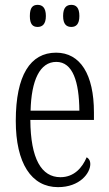

<svg xmlns="http://www.w3.org/2000/svg" viewBox="-20 -761 447 791"><path d="M274 -650C293 -650 307 -661 307 -695C307 -730 293 -741 274 -741C254 -741 240 -730 240 -695C240 -661 254 -650 274 -650ZM135 -650C154 -650 169 -661 169 -695C169 -730 154 -741 135 -741C115 -741 103 -730 103 -695C103 -661 115 -650 135 -650ZM219 10C309 10 352 -48 352 -85C352 -100 345 -109 337 -113C319 -70 285 -31 229 -31C151 -31 106 -106 105 -267H367V-298C367 -454 311 -544 211 -544C105 -544 45 -451 45 -263C45 -89 109 10 219 10ZM307 -305H106C109 -430 144 -506 212 -506C280 -506 306 -424 307 -305Z"/></svg>

Font: Noto Serif Bengali ExtraCondensed Light
Style: Regular
Weight: 300
Width: 2
Designer: Juan Bruce, Universal Thirst, Indian Type Foundry and the Monotype Design Team.
Foundry: Monotype Imaging Inc.
Version: Version 2.003